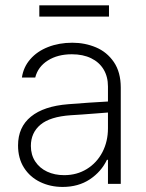

<svg xmlns="http://www.w3.org/2000/svg" viewBox="-20 -701 558 732"><path d="M240.2 -303.7Q276.4 -306.6 319.3 -309.6Q362.3 -312.5 391.6 -314V-371.1Q391.6 -408.7 375 -436.3Q358.4 -463.9 327.4 -479Q296.4 -494.1 253.9 -494.1Q199.7 -494.1 162.1 -470.2Q124.5 -446.3 114.3 -405.3H63.5Q69.3 -445.3 95.5 -475.3Q121.6 -505.4 163.3 -521.7Q205.1 -538.1 255.9 -538.1Q303.7 -538.1 345.7 -520.5Q387.7 -502.9 414.1 -464.4Q440.4 -425.8 440.4 -367.2V0H391.6V-91.8H387.7Q366.2 -46.4 322.5 -17.3Q278.8 11.7 218.8 11.7Q171.9 11.7 133.1 -7.1Q94.2 -25.9 71.5 -61.5Q48.8 -97.2 48.8 -146.5Q48.8 -216.3 97.9 -256.3Q147 -296.4 240.2 -303.7ZM224.6 -33.2Q272.9 -33.2 311 -56.6Q349.1 -80.1 370.4 -120.8Q391.6 -161.6 391.6 -211.9V-272L359.4 -269.5Q279.8 -263.2 250 -261.7Q170.9 -256.3 134.3 -225.6Q97.7 -194.8 97.7 -144.5Q97.7 -110.8 114.3 -85.4Q130.9 -60.1 159.7 -46.6Q188.5 -33.2 224.6 -33.2ZM395.5 -637.7H129.9V-680.7H395.5Z"/></svg>

Font: Pretendard Std ExtraLight
Style: Regular
Weight: 200
Designer: Base glyphs from Inter by Rasmus Andersson; Hangeul glyphs from Noto Sans CJK(Source Han Sans) by Jang Soo-young and Kan
Foundry: Kil Hyung-jin
Version: Version 1.309